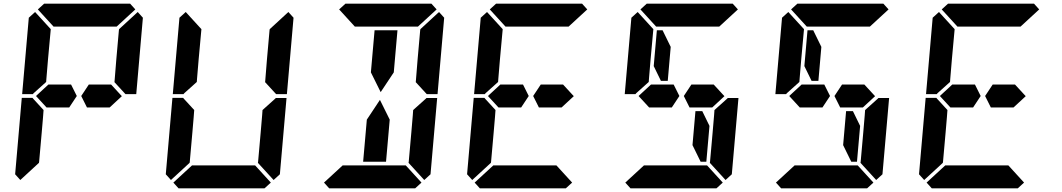

<svg xmlns="http://www.w3.org/2000/svg" viewBox="-20 -1020 5752 1040"><path d="M162 -515 158 -510H100L136 -924L170 -955L255 -862L240 -698L231 -590L230 -576ZM582 -562 640 -499 574 -438H546H510H451L420 -500L461 -562H520H557ZM192 -144 191 -138 90 -45 62 -76 98 -490H156L160 -485L216 -424L213 -384L206 -302ZM726 -955 754 -924 718 -510H660L656 -514L600 -575L601 -586L610 -698L624 -856L625 -862ZM185 -969 219 -1000H390H514H685L713 -969L612 -876H587H503H379H295H276H270ZM365 -562 396 -500 355 -438H296H259H232L175 -500L242 -562H269H306Z M978 -515 974 -510H916L952 -924L986 -955L1071 -862L1056 -698L1047 -590L1046 -576ZM1008 -144 1007 -138 906 -45 878 -76 914 -490H972L976 -485L1032 -424L1029 -384L1022 -302ZM1470 -485 1474 -489H1532L1496 -76L1462 -45L1377 -138L1378 -144L1392 -302L1400 -396L1402 -424ZM1542 -955 1570 -924 1534 -510H1476L1472 -514L1416 -575L1417 -586L1426 -698L1440 -856L1441 -862ZM1447 -31 1413 0H1242H1118H947L919 -31L1020 -124H1045H1129H1253H1337H1362Z M2286 -485 2290 -489H2348L2312 -76L2278 -45L2193 -138L2194 -144L2208 -302L2216 -396L2218 -424ZM2358 -955 2386 -924 2350 -510H2292L2288 -514L2232 -575L2233 -586L2242 -698L2256 -856L2257 -862ZM1998 -731 2009 -856H2133L2122 -731L2113 -628L2042 -521L1989 -628ZM2263 -31 2229 0H2058H1934H1763L1735 -31L1836 -124H1861H1945H2069H2153H2178ZM1817 -969 1851 -1000H2022H2146H2317L2345 -969L2244 -876H2219H2135H2011H1927H1908H1902ZM2082 -269 2071 -144H1947L1958 -269L1967 -372L2038 -479L2091 -372Z M2610 -515 2606 -510H2548L2584 -924L2618 -955L2703 -862L2688 -698L2679 -590L2678 -576ZM3030 -562 3088 -499 3022 -438H2994H2958H2899L2868 -500L2909 -562H2968H3005ZM2640 -144 2639 -138 2538 -45 2510 -76 2546 -490H2604L2608 -485L2664 -424L2661 -384L2654 -302ZM3079 -31 3045 0H2874H2750H2579L2551 -31L2652 -124H2677H2761H2885H2969H2994ZM2633 -969 2667 -1000H2838H2962H3133L3161 -969L3060 -876H3035H2951H2827H2743H2724H2718ZM2813 -562 2844 -500 2803 -438H2744H2707H2680L2623 -500L2690 -562H2717H2754Z M3426 -515 3422 -510H3364L3400 -924L3434 -955L3519 -862L3504 -698L3495 -590L3494 -576ZM3846 -562 3904 -499 3838 -438H3810H3774H3715L3684 -500L3725 -562H3784H3821ZM3918 -485 3922 -489H3980L3944 -76L3910 -45L3825 -138L3826 -144L3840 -302L3848 -396L3850 -424ZM3823 -338 3806 -144H3775L3731 -234L3747 -418H3784ZM3895 -31 3861 0H3690H3566H3395L3367 -31L3468 -124H3493H3577H3701H3785H3810ZM3449 -969 3483 -1000H3654H3778H3949L3977 -969L3876 -876H3851H3767H3643H3559H3540H3534ZM3629 -562 3660 -500 3619 -438H3560H3523H3496L3439 -500L3506 -562H3533H3570ZM3521 -662 3538 -856H3569L3613 -766L3597 -582H3560Z M4242 -515 4238 -510H4180L4216 -924L4250 -955L4335 -862L4320 -698L4311 -590L4310 -576ZM4662 -562 4720 -499 4654 -438H4626H4590H4531L4500 -500L4541 -562H4600H4637ZM4734 -485 4738 -489H4796L4760 -76L4726 -45L4641 -138L4642 -144L4656 -302L4664 -396L4666 -424ZM4639 -338 4622 -144H4591L4547 -234L4563 -418H4600ZM4711 -31 4677 0H4506H4382H4211L4183 -31L4284 -124H4309H4393H4517H4601H4626ZM4265 -969 4299 -1000H4470H4594H4765L4793 -969L4692 -876H4667H4583H4459H4375H4356H4350ZM4445 -562 4476 -500 4435 -438H4376H4339H4312L4255 -500L4322 -562H4349H4386ZM4337 -662 4354 -856H4385L4429 -766L4413 -582H4376Z M5058 -515 5054 -510H4996L5032 -924L5066 -955L5151 -862L5136 -698L5127 -590L5126 -576ZM5478 -562 5536 -499 5470 -438H5442H5406H5347L5316 -500L5357 -562H5416H5453ZM5088 -144 5087 -138 4986 -45 4958 -76 4994 -490H5052L5056 -485L5112 -424L5109 -384L5102 -302ZM5527 -31 5493 0H5322H5198H5027L4999 -31L5100 -124H5125H5209H5333H5417H5442ZM5081 -969 5115 -1000H5286H5410H5581L5609 -969L5508 -876H5483H5399H5275H5191H5172H5166ZM5261 -562 5292 -500 5251 -438H5192H5155H5128L5071 -500L5138 -562H5165H5202Z"/></svg>

Font: DSEG14 Classic
Style: Bold Italic
Weight: 700
Italic angle: -5°
Designer: Keshikan(Twitter:@keshinomi_88pro)
Version: Version 0.46